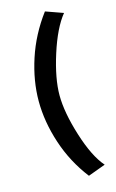

<svg xmlns="http://www.w3.org/2000/svg" viewBox="-113 -724 487 808"><g transform="rotate(-15 131.0 -320.0)"><path d="M170 38Q109 -41 78 -135.5Q47 -230 47 -320Q47 -408 77.5 -501.5Q108 -595 170 -678L246 -651Q203 -598 170.5 -496Q138 -394 138 -321Q138 -246 170.5 -142.5Q203 -39 246 10Z"/></g></svg>

Font: Palanquin Medium
Style: Regular
Weight: 500
Designer: Pria Ravichandran
Version: Version 1.0.4